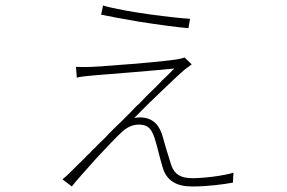

<svg xmlns="http://www.w3.org/2000/svg" viewBox="-20 -642 1040 695"><path d="M668 -574C613 -577 435 -598 353 -622L346 -589C378 -582 423 -574 469 -566L480 -564C551 -553 624 -543 662 -540L668 -574ZM823 19 825 -17C791 -6 719 3 677 3C635 3 612 -10 600 -44C593 -66 577 -117 570 -144C559 -185 537 -217 486 -217C479 -217 471 -216 466 -215C513 -264 631 -376 647 -389C653 -393 665 -402 674 -409L648 -434C641 -431 632 -429 620 -427C594 -423 537 -417 478 -412L466 -411C427 -408 389 -405 359 -403L350 -402C335 -401 323 -401 314 -400C293 -399 271 -399 255 -400L258 -361C275 -365 295 -367 318 -369C370 -373 555 -388 611 -394C606 -389 600 -384 595 -378L589 -372C582 -365 575 -358 567 -351L554 -337C551 -334 547 -331 544 -327L511 -295C505 -289 499 -282 493 -276L481 -264C477 -261 473 -257 469 -253L458 -241C454 -237 450 -233 446 -229L434 -217L426 -209L418 -201C411 -195 405 -188 398 -182L390 -174L382 -166L374 -158L363 -146L355 -138L332 -116L325 -108L317 -101L310 -94L307 -90L296 -80L286 -69L279 -63L276 -59L269 -53L266 -50L245 -29L242 -26L231 -15C222 -6 214 1 206 7L240 33C256 12 288 -23 320 -59L328 -68C367 -110 405 -150 422 -165C441 -182 460 -191 483 -191C519 -191 530 -171 540 -141C547 -121 560 -64 568 -39C582 14 621 33 676 33C733 33 791 25 823 19Z"/></svg>

Font: Glow Sans SC Normal ExtraLight
Style: Regular
Weight: 200
Designer: Ryoko NISHIZUKA (kana, bopomofo & ideographs); Paul D. Hunt (Latin, Greek & Cyrillic); Sandoll Communications, Soo-young
Version: Version 0.93